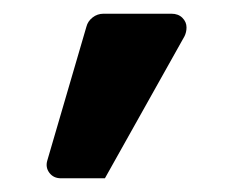

<svg xmlns="http://www.w3.org/2000/svg" viewBox="-20 -143 333 280"><path d="M49 91 106 -104Q108 -112 115 -117.5Q122 -123 131 -123H230Q240 -123 246 -117Q252 -111 252 -103Q252 -96 249 -90L133 117H69Q58 117 52 109Q46 101 49 91Z"/></svg>

Font: Miriam Libre
Style: Bold
Weight: 700
Designer: Michal Sahar
Foundry: Hagilda
Version: Version 1.001